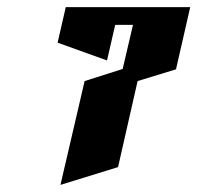

<svg xmlns="http://www.w3.org/2000/svg" viewBox="-20 -520 555 540"><path d="M165 -500H515L475 -325L367 -292L312 -50L150 0L218 -292L325 -326L354 -450H304L281 -350L142 -400Z"/></svg>

Font: SOV_Meka
Style: Italic
Weight: 400
Italic angle: -13°
Version: Version 1.00